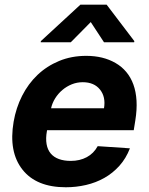

<svg xmlns="http://www.w3.org/2000/svg" viewBox="-20 -792 638 823"><path d="M38.4 -270.2Q48.7 -329.9 74.8 -381.4Q100.9 -432.9 140.8 -470.9Q180.8 -508.9 233.5 -530.7Q286.2 -552.6 349.8 -552.6Q422.2 -552.6 475.1 -522Q501.8 -506.7 521.1 -483.7Q540.5 -460.6 551.7 -429.9Q562.9 -399.1 565.2 -360.6Q567.5 -322.1 560 -275.6L553.3 -234H181.8L181.1 -230.1Q175.4 -198.2 179.7 -174.2Q183.9 -150.2 197.3 -134.2Q210.6 -118.3 232.4 -110.3Q254.3 -102.3 283.4 -102.3Q322.1 -102.3 351.9 -118.3Q381.7 -134.2 398.8 -165.5L536.9 -156.2Q520.2 -112.9 491.8 -81.3Q463.4 -49.7 427.2 -29.3Q391 -8.9 348.7 0.9Q306.5 10.7 262.1 10.7Q136 10.7 76.3 -65Q16.3 -141 38.4 -270.2ZM154.5 -610.8 155.2 -615.8 324.6 -772H437.1L555.8 -615.8L555 -610.8H425.8L369 -697.4L283.4 -610.8ZM425.8 -327.8Q433.9 -376.4 408.7 -408Q383.5 -439.6 334.5 -439.6Q310 -439.6 287.6 -430.6Q265.3 -421.5 247.2 -406.1Q229 -390.6 216.4 -370.4Q203.8 -350.1 198.9 -327.8Z"/></svg>

Font: Inter P
Style: Bold Italic
Weight: 700
Italic angle: 9.39999°
Designer: Rasmus Andersson
Foundry: rsms
Version: Version 3.018;git-588b23468